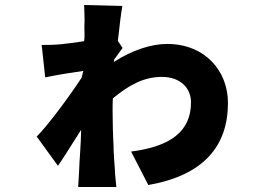

<svg xmlns="http://www.w3.org/2000/svg" viewBox="-20 -688 1040 769"><path d="M440 -11C438 -35 436 -62 435 -88V-99C432 -153 431 -208 431 -246C431 -262 431 -277 432 -294C494 -345 554 -380 628 -380C703 -380 745 -335 745 -278C745 -161 662 -101 505 -81L574 53C797 14 893 -104 893 -276C893 -404 801 -512 649 -512C586 -512 509 -487 436 -440C436 -443 437 -446 437 -449C450 -466 462 -485 471 -496L452 -524C459 -582 464 -633 470 -664L317 -668C317 -652 320 -609 318 -585V-582V-574C318 -561 320 -544 317 -523C283 -518 249 -513 226 -511C193 -508 174 -508 147 -508L161 -378C202 -387 271 -398 314 -404C310 -393 310 -386 307 -377C260 -305 174 -188 127 -141L212 -24C230 -49 256 -91 282 -132L288 -141C293 -150 299 -159 305 -168C304 -104 298 -47 297 -7C297 5 294 40 293 61H446C444 40 440 5 440 -11ZM318 -578V-582Z"/></svg>

Font: Glow Sans SC Normal Heavy
Style: Regular
Weight: 900
Designer: Ryoko NISHIZUKA (kana, bopomofo & ideographs); Paul D. Hunt (Latin, Greek & Cyrillic); Sandoll Communications, Soo-young
Version: Version 0.93